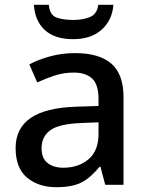

<svg xmlns="http://www.w3.org/2000/svg" viewBox="-20 -769 613 799"><path d="M292 -548Q393 -548 443.5 -504Q494 -460 494 -365V0H418L398 -75H394Q359 -31 320.5 -10.5Q282 10 214 10Q141 10 93 -29.5Q45 -69 45 -153Q45 -235 107.5 -278Q170 -321 298 -325L390 -328V-357Q390 -418 363 -442.5Q336 -467 287 -467Q245 -467 207 -454.5Q169 -442 135 -426L102 -501Q139 -521 188.5 -534.5Q238 -548 292 -548ZM316 -257Q224 -253 188.5 -226.5Q153 -200 153 -152Q153 -110 178 -90.5Q203 -71 244 -71Q306 -71 348 -106Q390 -141 390 -212V-260ZM452 -749Q447 -685 403 -645.5Q359 -606 284 -606Q207 -606 166 -644.5Q125 -683 121 -749H183Q187 -707 214 -696.5Q241 -686 286 -686Q324 -686 354 -698Q384 -710 389 -749Z"/></svg>

Font: Noto Sans Tai Tham Medium
Style: Regular
Weight: 500
Designer: Monotype Design Team 2013. Revised by David WIlliams 2020
Foundry: Monotype Imaging Inc.
Version: Version 2.002; ttfautohint (v1.8.4.7-5d5b)